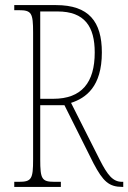

<svg xmlns="http://www.w3.org/2000/svg" viewBox="-20 -734 504 754"><path d="M36 0H219V-20H194C144 -20 138 -31 138 -108V-321H233L347 -93C385 -21 408 0 461 0H464V-20H459C423 -20 402 -47 372 -106L259 -330C317 -349 380 -393 380 -528C380 -649 329 -714 200 -714H36V-694H54C104 -694 110 -683 110 -606V-108C110 -31 104 -20 54 -20H36ZM189 -346H138V-689H206C313 -689 352 -629 352 -528C352 -410 301 -346 189 -346Z"/></svg>

Font: Noto Serif Armenian ExtraCondensed Thin
Style: Regular
Weight: 100
Width: 2
Designer: Monotype Design Team
Foundry: Monotype Imaging Inc.
Version: Version 2.008